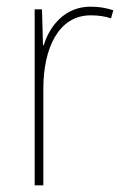

<svg xmlns="http://www.w3.org/2000/svg" viewBox="-20 -556 374 576"><path d="M252 -536C174 -536 129 -478 111 -420H109L106 -528H84V0H110V-290C110 -410 155 -510 252 -510C276 -510 295 -507 313 -501L320 -525C300 -532 277 -536 252 -536Z"/></svg>

Font: Noto Sans Arabic SemCond Thin
Style: Regular
Weight: 100
Width: 4
Designer: Monotype Design Team, Nadine Chahine, Nizar Qandah and Khaled Hosny
Foundry: Monotype Imaging Inc.
Version: Version 2.012